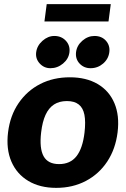

<svg xmlns="http://www.w3.org/2000/svg" viewBox="-20 -901 608 929"><path d="M318 -527Q397 -527 452.5 -494.5Q508 -462 533.5 -402Q559 -342 549 -261Q539 -180 499 -119.5Q459 -59 395.5 -25.5Q332 8 252 8Q173 8 117 -25.5Q61 -59 35 -119.5Q9 -180 19 -261Q29 -342 70 -402Q111 -462 174.5 -494.5Q238 -527 318 -527ZM266 -107Q320 -107 350 -145Q380 -183 389 -260Q395 -312 388.5 -345.5Q382 -379 361 -395.5Q340 -412 304 -412Q267 -412 241.5 -395.5Q216 -379 200.5 -345.5Q185 -312 179 -260Q170 -183 191 -145Q212 -107 266 -107ZM316 -648Q312 -616 285 -593.5Q258 -571 224 -571Q193 -571 172 -594Q151 -617 155 -648Q159 -680 185.5 -703.5Q212 -727 243 -727Q277 -727 298.5 -704Q320 -681 316 -648ZM509 -649Q505 -616 479 -593.5Q453 -571 418 -571Q386 -571 365 -593.5Q344 -616 348 -649Q352 -681 378.5 -704Q405 -727 437 -727Q472 -727 492.5 -704Q513 -681 509 -649ZM195 -797 206 -881H516L505 -797Z"/></svg>

Font: Aleo Black
Style: Italic
Weight: 900
Italic angle: -7°
Designer: Alessio Laiso
Foundry: Alessio Laiso
Version: Version 2.001;gftools[0.9.29]